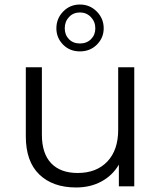

<svg xmlns="http://www.w3.org/2000/svg" viewBox="-20 -823 713 848"><path d="M573 -526V0H505V-96Q477 -48 428 -21.5Q379 5 316 5Q213 5 153.5 -52.5Q94 -110 94 -221V-526H165V-228Q165 -145 206 -102Q247 -59 323 -59Q406 -59 454 -109.5Q502 -160 502 -250V-526ZM229 -698Q229 -741 259 -772Q289 -803 333 -803Q377 -803 407.5 -772Q438 -741 438 -698Q438 -656 408 -626Q378 -596 333 -596Q288 -596 258.5 -626Q229 -656 229 -698ZM401 -698Q401 -727 381.5 -747.5Q362 -768 333 -768Q304 -768 285 -748Q266 -728 266 -698Q266 -669 284.5 -650Q303 -631 333 -631Q363 -631 382 -650Q401 -669 401 -698Z"/></svg>

Font: Idrija
Style: Regular
Weight: 400
Designer: Julieta Ulanovsky
Foundry: Julieta Ulanovsky
Version: Version 7.200